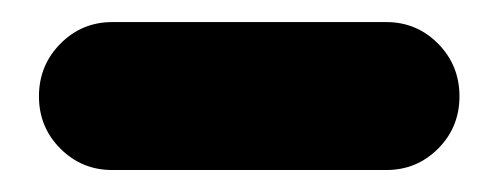

<svg xmlns="http://www.w3.org/2000/svg" viewBox="-20 -348 449 173"><path d="M328.1 -194.8H81.1Q53.7 -194.8 34.4 -214.1Q15.1 -233.4 15.1 -261.2Q15.1 -289.1 34.4 -308.6Q53.7 -328.1 81.1 -328.1H328.1Q355.5 -328.1 374.8 -308.6Q394 -289.1 394 -261.2Q394 -233.4 374.8 -214.1Q355.5 -194.8 328.1 -194.8Z"/></svg>

Font: LT Saeada
Style: Bold
Weight: 700
Designer: Daniel Lyons
Foundry: LyonsType
Version: Version 1.001